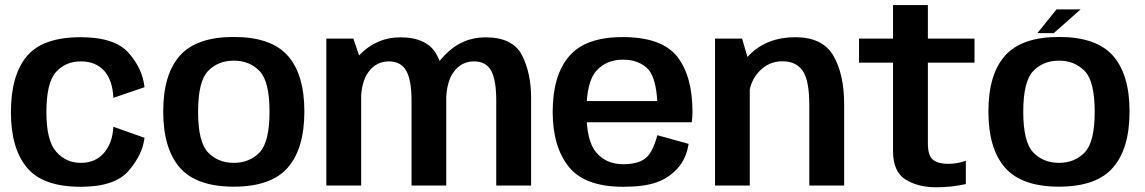

<svg xmlns="http://www.w3.org/2000/svg" viewBox="-20 -748 4616 774"><path d="M305.5 5Q443.5 5 499.2 -60.2Q555 -125.5 562.5 -192.5L437 -237Q434 -173 399.8 -132.2Q365.5 -91.5 305.5 -91.5Q245.5 -91.5 206.2 -136.8Q167 -182 167 -295.5Q167 -415 205.8 -457.8Q244.5 -500.5 305.5 -500.5Q366 -500.5 400 -462.5Q434 -424.5 437 -353.5L562.5 -396.5Q555 -470 499.2 -534Q443.5 -598 305.5 -598Q152 -598 88 -521.2Q24 -444.5 24 -295.5Q24 -151 88 -73Q152 5 305.5 5Z M922.5 4.5Q1073 4.5 1140 -72.2Q1207 -149 1207 -298.5Q1207 -448 1140 -523.5Q1073 -599 922.5 -599Q772 -599 705 -523.5Q638 -448 638 -298.5Q638 -149 705 -72.2Q772 4.5 922.5 4.5ZM922.5 -91.5Q859.5 -91.5 819 -133.2Q778.5 -175 778.5 -297.5Q778.5 -420.5 819 -462Q859.5 -503.5 922.5 -503.5Q985.5 -503.5 1026 -462Q1066.5 -420.5 1066.5 -297.5Q1066.5 -175 1026 -133.2Q985.5 -91.5 922.5 -91.5Z M1295.5 0H1436V-499.5L1404.5 -592.5H1295.5ZM1639 0H1779V-353Q1779 -454.5 1741.2 -526Q1703.5 -597.5 1594 -597.5Q1498 -597.5 1429.2 -526.5Q1360.5 -455.5 1360.5 -370L1435 -338Q1435 -417.5 1466.2 -459Q1497.5 -500.5 1547.5 -500.5Q1596 -500.5 1617.5 -463Q1639 -425.5 1639 -342ZM1980.5 0H2121V-353Q2121 -454 2084 -525.8Q2047 -597.5 1937.5 -597.5Q1841.5 -597.5 1772.5 -525.5Q1703.5 -453.5 1703.5 -370L1778.5 -338Q1778.5 -417.5 1809.8 -459Q1841 -500.5 1890.5 -500.5Q1939.5 -500.5 1960 -463Q1980.5 -425.5 1980.5 -342Z M2493 5V-86Q2424 -86 2384.5 -132.5Q2344 -178 2344 -297Q2344 -420 2385 -463.5Q2425.5 -507.5 2491 -507.5Q2557.5 -507.5 2595 -466.5Q2624.5 -430.5 2629.5 -340.5H2330.5V-255H2768.5Q2771.5 -274.5 2771.5 -298Q2771.5 -441.5 2709.5 -520.5Q2646.5 -598.5 2490.5 -598.5Q2339.5 -598.5 2274 -521Q2208 -443.5 2208 -297Q2208 -156.5 2273 -75.5Q2337.5 5 2493 5ZM2493 -86V5Q2576.5 5 2627 -13Q2677.5 -31 2712 -70Q2746.5 -108.5 2756 -168L2630 -203Q2620.5 -166.5 2605 -138Q2589 -109.5 2561 -97.5Q2533 -86 2493 -86Z M2862.5 0H3002.5V-486.5L2971.5 -592.5H2862.5ZM3242.5 0H3383V-325.5Q3383 -450 3339.2 -524Q3295.5 -598 3186 -598Q3072.5 -598 3001.2 -526.8Q2930 -455.5 2930 -379L2998 -344Q2998 -413 3037.5 -457Q3077 -501 3134 -501Q3189 -501 3215.8 -462.8Q3242.5 -424.5 3242.5 -324Z M3754 7Q3816.5 7 3873.5 -6V-100Q3838.5 -87.5 3801.5 -87.5Q3763 -87.5 3741.8 -103.5Q3720.5 -119.5 3720.5 -170.5V-495.5H3908.5V-592.5H3720.5V-727.5H3580V-592.5H3443V-495.5H3580V-139Q3580 -56 3630.2 -24.5Q3680.5 7 3754 7Z M4249 4.5Q4399.5 4.5 4466.5 -72.2Q4533.5 -149 4533.5 -298.5Q4533.5 -448 4466.5 -523.5Q4399.5 -599 4249 -599Q4098.5 -599 4031.5 -523.5Q3964.5 -448 3964.5 -298.5Q3964.5 -149 4031.5 -72.2Q4098.5 4.5 4249 4.5ZM4249 -91.5Q4186 -91.5 4145.5 -133.2Q4105 -175 4105 -297.5Q4105 -420.5 4145.5 -462Q4186 -503.5 4249 -503.5Q4312 -503.5 4352.5 -462Q4393 -420.5 4393 -297.5Q4393 -175 4352.5 -133.2Q4312 -91.5 4249 -91.5ZM4162 -614.5H4228L4336 -710H4239Z"/></svg>

Font: Anybody Thin SemiBold
Style: Regular
Weight: 600
Version: Version 1.113;gftools[0.9.25]